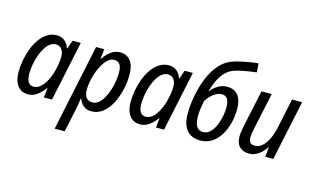

<svg xmlns="http://www.w3.org/2000/svg" viewBox="-112 -1094 2708 1659"><g transform="rotate(15 1242.5 -264.5)"><path d="M161.6 9.8Q123.5 9.8 95 -9.3Q66.4 -28.3 50.8 -66.2Q35.2 -104 35.2 -159.2Q35.2 -210.4 45.4 -264.6Q55.7 -318.8 75.2 -369.4Q94.7 -419.9 123.8 -460.2Q152.8 -500.5 190.4 -524.2Q228 -547.9 273.9 -547.9Q302.7 -547.9 325 -536.9Q347.2 -525.9 362.5 -506.6Q377.9 -487.3 386.2 -461.9H390.1L416.5 -537.6H489.7L376 0H303.7L313 -85.4H310.1Q290.5 -58.6 267.8 -36.9Q245.1 -15.1 219 -2.7Q192.9 9.8 161.6 9.8ZM193.4 -66.9Q227.5 -66.9 256.3 -93.5Q285.2 -120.1 306.6 -163.1Q328.1 -206.1 340.3 -255.4Q349.6 -292.5 353.8 -322.5Q357.9 -352.5 357.9 -379.4Q357.9 -420.9 338.6 -445.6Q319.3 -470.2 285.2 -470.2Q257.3 -470.2 233.2 -451.2Q209 -432.1 189.7 -400.1Q170.4 -368.2 156.7 -328.4Q143.1 -288.6 135.7 -245.8Q128.4 -203.1 128.4 -163.6Q128.4 -115.2 145.3 -91.1Q162.1 -66.9 193.4 -66.9Z M463.4 236.3 626.5 -537.6H700.2L689.5 -449.7H692.9Q712.4 -478.5 735.1 -500.5Q757.8 -522.5 784.4 -534.9Q811 -547.4 841.8 -547.4Q879.9 -547.4 908.2 -528.8Q936.5 -510.3 952.1 -472.7Q967.8 -435.1 967.8 -377.9Q967.8 -326.7 957.8 -272.2Q947.8 -217.8 928.2 -167.5Q908.7 -117.2 879.9 -77.1Q851.1 -37.1 813.5 -13.7Q775.9 9.8 730 9.8Q700.2 9.8 678.2 -1.2Q656.2 -12.2 641.1 -31.2Q626 -50.3 617.2 -73.7H613.8Q610.8 -48.8 606.4 -21.2Q602.1 6.3 597.2 28.8L552.7 236.3ZM719.2 -66.9Q747.6 -66.9 771.7 -86.2Q795.9 -105.5 814.9 -137.7Q834 -169.9 847.4 -210Q860.8 -250 867.9 -292.7Q875 -335.4 875 -374.5Q875 -423.3 858.4 -447.3Q841.8 -471.2 809.1 -471.2Q785.2 -471.2 763.7 -456.8Q742.2 -442.4 724.1 -417.5Q706.1 -392.6 691.2 -360.8Q676.3 -329.1 665.8 -293.9Q655.3 -258.8 649.7 -224.4Q644 -189.9 644 -159.7Q644 -116.2 662.8 -91.6Q681.6 -66.9 719.2 -66.9Z M1164.1 9.8Q1126 9.8 1097.4 -9.3Q1068.8 -28.3 1053.2 -66.2Q1037.6 -104 1037.6 -159.2Q1037.6 -210.4 1047.9 -264.6Q1058.1 -318.8 1077.6 -369.4Q1097.2 -419.9 1126.2 -460.2Q1155.3 -500.5 1192.9 -524.2Q1230.5 -547.9 1276.4 -547.9Q1305.2 -547.9 1327.4 -536.9Q1349.6 -525.9 1365 -506.6Q1380.4 -487.3 1388.7 -461.9H1392.6L1418.9 -537.6H1492.2L1378.4 0H1306.2L1315.4 -85.4H1312.5Q1293 -58.6 1270.3 -36.9Q1247.6 -15.1 1221.4 -2.7Q1195.3 9.8 1164.1 9.8ZM1195.8 -66.9Q1230 -66.9 1258.8 -93.5Q1287.6 -120.1 1309.1 -163.1Q1330.6 -206.1 1342.8 -255.4Q1352.1 -292.5 1356.2 -322.5Q1360.4 -352.5 1360.4 -379.4Q1360.4 -420.9 1341.1 -445.6Q1321.8 -470.2 1287.6 -470.2Q1259.8 -470.2 1235.6 -451.2Q1211.4 -432.1 1192.1 -400.1Q1172.9 -368.2 1159.2 -328.4Q1145.5 -288.6 1138.2 -245.8Q1130.9 -203.1 1130.9 -163.6Q1130.9 -115.2 1147.7 -91.1Q1164.6 -66.9 1195.8 -66.9Z M1701.2 9.8Q1651.4 9.8 1615.2 -11.7Q1579.1 -33.2 1559.3 -77.4Q1539.6 -121.6 1539.6 -189.9Q1539.6 -240.2 1548.1 -302.5Q1556.6 -364.7 1575 -429.7Q1593.3 -494.6 1623 -553.5Q1652.8 -612.3 1695.3 -656.2Q1737.8 -700.2 1794.9 -719.7Q1812.5 -726.6 1839.1 -733.4Q1865.7 -740.2 1896.7 -746.3Q1927.7 -752.4 1959.5 -757.3Q1991.2 -762.2 2019 -765.1L2024.9 -685.5Q1994.1 -682.1 1959.7 -676.8Q1925.3 -671.4 1891.8 -664.3Q1858.4 -657.2 1831.1 -647.9Q1790 -634.8 1758.5 -603.8Q1727.1 -572.8 1703.9 -526.9Q1680.7 -481 1665 -421.9H1668.5Q1692.4 -454.1 1729.7 -476.8Q1767.1 -499.5 1812 -499.5Q1855 -499.5 1884 -480.5Q1913.1 -461.4 1928 -424.3Q1942.9 -387.2 1942.9 -333Q1942.9 -272.9 1928.2 -212.4Q1913.6 -151.9 1883.5 -101.6Q1853.5 -51.3 1808.3 -20.8Q1763.2 9.8 1701.2 9.8ZM1708 -66.9Q1736.8 -66.9 1759.8 -84Q1782.7 -101.1 1799.6 -129.4Q1816.4 -157.7 1827.6 -191.9Q1838.9 -226.1 1844.2 -261.2Q1849.6 -296.4 1849.6 -326.2Q1849.6 -371.6 1834.2 -398.2Q1818.8 -424.8 1782.2 -424.8Q1756.3 -424.8 1731 -411.1Q1705.6 -397.5 1684.3 -375.2Q1663.1 -353 1648.4 -328.1Q1640.6 -290 1635.7 -253.9Q1630.9 -217.8 1630.9 -186.5Q1630.9 -148.9 1639.2 -122.3Q1647.5 -95.7 1664.3 -81.3Q1681.2 -66.9 1708 -66.9Z M2140.1 9.8Q2103 9.8 2076.9 -4.4Q2050.8 -18.6 2037.1 -45.9Q2023.4 -73.2 2023.4 -112.3Q2023.4 -131.8 2026.9 -155.3Q2030.3 -178.7 2034.7 -201.7L2106.4 -537.6H2197.8L2126 -201.7Q2121.6 -180.7 2118.9 -161.9Q2116.2 -143.1 2116.2 -127.4Q2116.2 -99.1 2129.4 -83.7Q2142.6 -68.4 2171.4 -68.4Q2203.6 -68.4 2233.2 -92Q2262.7 -115.7 2286.4 -162.4Q2310.1 -209 2324.2 -277.3L2379.9 -537.6H2469.7L2356 0H2283.2L2292.5 -85.4H2289.1Q2272 -59.6 2249.8 -38.1Q2227.5 -16.6 2200.2 -3.4Q2172.9 9.8 2140.1 9.8Z"/></g></svg>

Font: Open Sans SemiCondensed Medium
Style: Italic
Weight: 500
Width: 4
Italic angle: -12°
Designer: Monotype Design Team
Foundry: Monotype Imaging Inc.
Version: Version 3.000